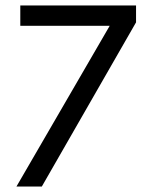

<svg xmlns="http://www.w3.org/2000/svg" viewBox="-20 -680 542 700"><path d="M132.5 0H40L380 -586H54V-660H476V-598.5Z"/></svg>

Font: Lucymar Sans
Style: Regular
Weight: 400
Foundry: The League of Moveable Type (original font) / Main changes by Cristiano Sobral with portions from Mirco Monsees
Version: Version 2.001;August 30, 2020;FontCreator 13.0.0.2681 64-bit